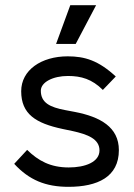

<svg xmlns="http://www.w3.org/2000/svg" viewBox="-20 -703 520 743"><path d="M245 20C357 20 440 -18 440 -122C440 -211 368 -251 269 -270L232 -277C174 -288 138 -305 138 -352C138 -385 185 -409 243 -409C294 -409 336 -397 378 -355L428 -407C361 -469 308 -485 242 -485C140 -485 62 -432 62 -350C62 -261 119 -226 222 -204L260 -196C320 -183 365 -165 365 -121C365 -76 310 -55 246 -55C175 -55 128 -81 85 -123L35 -69C93 -6 157 20 245 20ZM197 -533H273L352 -683H252Z"/></svg>

Font: Kreadon Medium
Style: Regular
Weight: 500
Designer: kohakuno
Foundry: StudioGnu
Version: Version 1.000;Glyphs 3.1.2 (3151)